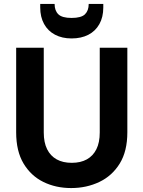

<svg xmlns="http://www.w3.org/2000/svg" viewBox="-20 -942 727 974"><path d="M341 12Q263 12 200 -19Q137 -50 99.5 -112.5Q62 -175 62 -271V-700H202V-270Q202 -219 219 -185Q236 -151 267.5 -133.5Q299 -116 344 -116Q389 -116 420.5 -133.5Q452 -151 469 -185Q486 -219 486 -270V-700H626V-271Q626 -175 587.5 -112.5Q549 -50 484 -19Q419 12 341 12ZM343 -747Q295 -747 259 -766Q223 -785 203.5 -820.5Q184 -856 184 -904V-922H257Q257 -888 276 -869.5Q295 -851 343 -851Q392 -851 411 -869.5Q430 -888 430 -922H504V-904Q504 -855 484 -819.5Q464 -784 428 -765.5Q392 -747 343 -747Z"/></svg>

Font: DM Sans 17pt ExtraBold
Style: Regular
Weight: 800
Version: Version 4.004;gftools[0.9.30]